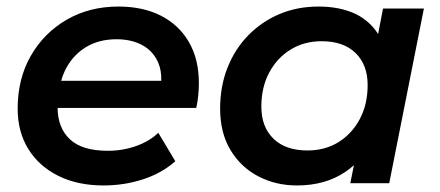

<svg xmlns="http://www.w3.org/2000/svg" viewBox="-20 -560 1345 587"><path d="M297 7Q217 7 158 -22.5Q99 -52 66.5 -104.5Q34 -157 34 -228Q34 -319 74 -389Q114 -459 183.5 -499.5Q253 -540 342 -540Q417 -540 472 -512Q527 -484 557.5 -431.5Q588 -379 588 -306Q588 -287 586 -267Q584 -247 580 -230H156Q157 -168 194 -134Q231 -99 310 -99Q355 -99 396 -113.5Q437 -128 464 -154L516 -67Q474 -30 416.5 -11.5Q359 7 297 7ZM167 -313H473Q474 -346 463 -370Q448 -404 415 -422Q382 -440 336 -440Q281 -440 240.5 -414.5Q200 -389 178 -343Q171 -328 167 -313Z M888 7Q823 7 769.5 -21Q716 -49 684.5 -101.5Q653 -154 653 -228Q653 -296 675.5 -353Q698 -410 739 -452Q780 -494 834.5 -517Q889 -540 954 -540Q1021 -540 1070 -516Q1111 -495 1136 -456L1151 -534H1276L1170 0H1051L1062 -55Q1049 -43 1035 -34Q974 7 888 7ZM920 -100Q974 -100 1015 -125.5Q1056 -151 1080 -196Q1104 -241 1104 -300Q1104 -362 1067 -398Q1030 -434 963 -434Q910 -434 868.5 -408.5Q827 -383 803 -338Q779 -293 779 -234Q779 -172 816 -136Q853 -100 920 -100Z"/></svg>

Font: Montserrat Thin SemiBold
Style: Italic
Weight: 600
Italic angle: -11.3°
Version: Version 9.000